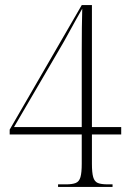

<svg xmlns="http://www.w3.org/2000/svg" viewBox="-20 -734 508 754"><path d="M208 0V-10H239Q264 -10 277.5 -15.5Q291 -21 296 -38.5Q301 -56 301 -91V-206H18V-225L301 -714H341V-235H456V-206H341V-91Q341 -56 346 -38.5Q351 -21 364 -15.5Q377 -10 404 -10H422V0ZM35 -235H301V-447Q301 -489 301 -536Q301 -583 301.5 -626Q302 -669 303 -700Q295 -686 279.5 -658.5Q264 -631 247.5 -600.5Q231 -570 219 -550Z"/></svg>

Font: Noto Serif Display Condensed ExtraLight
Style: Regular
Weight: 200
Width: 3
Designer: Monotype Design Team
Foundry: Monotype Imaging Inc.
Version: Version 2.009